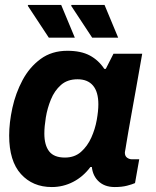

<svg xmlns="http://www.w3.org/2000/svg" viewBox="-20 -743 631 775"><path d="M189 12Q112 12 64.5 -40.5Q17 -93 17 -196Q17 -248 30 -307.5Q43 -367 71 -419.5Q99 -472 144 -505Q189 -538 252 -538Q307 -538 342.5 -519Q378 -500 401 -465H407L438 -526H554Q540 -445 529 -384.5Q518 -324 510.5 -281.5Q503 -239 498 -211Q493 -183 490.5 -166.5Q488 -150 486.5 -142Q485 -134 484.5 -131Q484 -128 484 -127Q484 -113 493 -106.5Q502 -100 513 -100H542L525 -4Q514 1 493 6.5Q472 12 443 12Q400 12 375 -14Q350 -40 350 -83Q350 -91 351.5 -100Q353 -109 355 -118L413 -69H345Q316 -30 275.5 -9Q235 12 189 12ZM242 -107Q281 -107 307 -130Q333 -153 348.5 -187.5Q364 -222 370.5 -258.5Q377 -295 377 -322Q377 -372 355.5 -397.5Q334 -423 293 -423Q252 -423 226 -400Q200 -377 185.5 -341.5Q171 -306 165 -269Q159 -232 159 -204Q159 -157 178.5 -132Q198 -107 242 -107ZM352 -591 267 -720 269 -723H402L457 -591ZM177 -591 92 -720 94 -723H227L282 -591Z"/></svg>

Font: Archivo VF Beta
Style: Italic
Weight: 400
Italic angle: -10°
Designer: Hector Gatti
Foundry: Omnibus-Type
Version: Version 1.002